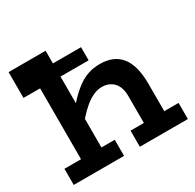

<svg xmlns="http://www.w3.org/2000/svg" viewBox="-150 -849 1026 1011"><g transform="rotate(-30 362.5 -343.0)"><path d="M504 0V-262Q504 -288 497.5 -308.5Q491 -329 478.5 -343Q466 -357 448 -365Q430 -373 406 -373Q381 -373 355 -361.5Q329 -350 303 -328.5Q277 -307 250.5 -277Q224 -247 197 -209V-308Q230 -351 261 -383.5Q292 -416 322.5 -438.5Q353 -461 386 -472Q419 -483 458 -483Q500 -483 532 -469.5Q564 -456 585.5 -428.5Q607 -401 617.5 -360Q628 -319 628 -264V0ZM21 0V-98H327V0ZM122 0V-588H21V-686H246V0ZM21 -529V-609H417V-529ZM423 0V-98H715V0Z"/></g></svg>

Font: BioRhyme ExtraBold
Style: Bold
Weight: 700
Version: Version 1.600;gftools[0.9.33]